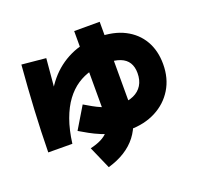

<svg xmlns="http://www.w3.org/2000/svg" viewBox="-150 -979 1301 1245"><g transform="rotate(-20 500.0 -357.0)"><path d="M224 -127 58 -128Q60 -271 68 -419Q76 -567 89 -723L255 -707Q242 -554 229 -414Q216 -274 214 -166L144 -171Q144 -290 177.5 -390Q211 -490 273 -564Q335 -638 422 -679Q509 -720 617 -720Q724 -720 799 -681.5Q874 -643 914 -574Q954 -505 954 -412Q954 -314 909 -240.5Q864 -167 785.5 -126.5Q707 -86 606 -86Q553 -86 506 -96.5Q459 -107 419 -123.5Q379 -140 345 -159Q311 -178 284 -194L374 -344Q401 -328 427.5 -313Q454 -298 481.5 -286.5Q509 -275 539.5 -268.5Q570 -262 604 -262Q658 -262 697 -279.5Q736 -297 757 -331Q778 -365 778 -414Q778 -457 760 -486Q742 -515 705 -529.5Q668 -544 611 -544Q554 -544 501.5 -530.5Q449 -517 404 -487Q359 -457 323 -408.5Q287 -360 261.5 -290Q236 -220 224 -127ZM394 96 326 -59Q413 -79 449 -120.5Q485 -162 485 -241V-810H661V-251Q661 -117 593.5 -29.5Q526 58 394 96Z"/></g></svg>

Font: Murecho Thin Black
Style: Regular
Weight: 900
Version: Version 1.010